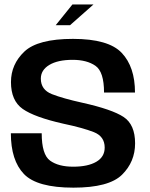

<svg xmlns="http://www.w3.org/2000/svg" viewBox="-20 -860 690 884"><path d="M236.5 -744H302.5L410.5 -839.5H313.5ZM318 4Q481.5 4 541.8 -55.5Q602 -115 602 -200Q602 -286.5 549 -321.5Q496 -356.5 359 -387Q270.5 -406.5 219.2 -426.5Q168 -446.5 168 -498Q168 -537.5 207 -561Q246 -584.5 314.5 -584.5Q380 -584.5 419.5 -557Q459 -529.5 459 -434H601.5Q601.5 -552 540.5 -616.5Q479.5 -681 316 -681Q154 -681 92.2 -622.5Q30.5 -564 30.5 -482Q30.5 -396.5 84.5 -358.5Q138.5 -320.5 271.5 -290.5Q361.5 -271.5 411.8 -251.8Q462 -232 462 -180.5Q462 -137.5 423.2 -115Q384.5 -92.5 317 -92.5Q249 -92.5 210.5 -120.5Q172 -148.5 172 -246.5H30Q30 -121.5 90.2 -58.8Q150.5 4 318 4Z"/></svg>

Font: Anybody Thin SemiBold
Style: Regular
Weight: 600
Version: Version 1.113;gftools[0.9.25]